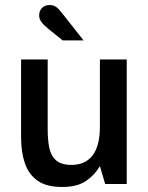

<svg xmlns="http://www.w3.org/2000/svg" viewBox="-20 -733 591 765"><path d="M227 12Q166 12 130.5 -12.5Q95 -37 79.5 -81.5Q64 -126 64 -186V-496H170V-215Q170 -178 176 -146Q182 -114 202.5 -95Q223 -76 265 -76Q320 -76 349 -114Q378 -152 378 -228V-496H485V0H399L378 -71Q357 -35 322 -11.5Q287 12 227 12ZM230 -572 175 -616Q153 -634 144.5 -646Q136 -658 136 -671Q136 -690 147.5 -701.5Q159 -713 178 -713Q193 -713 203.5 -705.5Q214 -698 227 -681L313 -572Z"/></svg>

Font: Atkinson Hyperlegible Next Medium
Style: Regular
Weight: 500
Designer: Elliott Scott, Megan Eiswerth, Linus Boman, Theodore Petrosky, Letters from Sweden
Foundry: Applied Design Works, Letters from Sweden
Version: Version 2.001